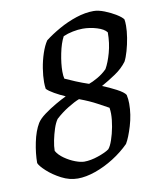

<svg xmlns="http://www.w3.org/2000/svg" viewBox="-78 -731 655 793"><g transform="rotate(-10 250.0 -335.0)"><path d="M185 0Q150 0 116.5 -17.5Q83 -35 59 -57Q35 -79 30 -92Q30 -132 39.5 -178Q49 -224 67 -254Q77 -270 100 -287Q123 -304 149 -319Q175 -334 194 -343Q171 -353 149 -365.5Q127 -378 118 -388Q116 -402 116 -416Q116 -442 121 -473.5Q126 -505 136 -535Q146 -565 159 -584Q186 -605 221.5 -625Q257 -645 295 -657.5Q333 -670 368 -670Q388 -670 413.5 -660Q439 -650 460 -637Q481 -624 488 -614Q490 -604 490 -587Q490 -565 485.5 -537Q481 -509 473.5 -483Q466 -457 458 -442Q439 -416 408.5 -395.5Q378 -375 349 -359Q377 -348 406.5 -332.5Q436 -317 443 -305Q447 -287 447 -268Q447 -222 433 -175.5Q419 -129 405 -106Q375 -76 337 -52Q299 -28 259 -14Q219 0 185 0ZM298 -377Q313 -382 335 -394.5Q357 -407 375 -425Q389 -449 400 -488.5Q411 -528 411 -573Q400 -588 370.5 -597Q341 -606 311 -606Q292 -606 269.5 -601.5Q247 -597 229 -589Q215 -563 206.5 -521Q198 -479 198 -446Q198 -428 201 -416Q218 -408 244.5 -397Q271 -386 298 -377ZM223 -64Q250 -64 282 -75Q314 -86 329 -97Q338 -107 346.5 -131.5Q355 -156 360.5 -185.5Q366 -215 366 -240Q366 -251 364 -265Q349 -273 319 -289.5Q289 -306 246 -322Q227 -315 198.5 -297.5Q170 -280 145 -257Q135 -243 127.5 -220Q120 -197 115 -172.5Q110 -148 110 -129Q120 -111 141.5 -96Q163 -81 185.5 -72.5Q208 -64 223 -64Z"/></g></svg>

Font: Texturina 72pt 72pt Regular
Style: Italic
Weight: 400
Italic angle: -11°
Designer: Guillermo Torres Carreño
Foundry: Omnibus-Type
Version: Version 1.002; ttfautohint (v1.8.3)